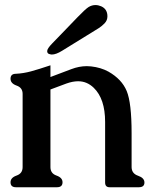

<svg xmlns="http://www.w3.org/2000/svg" viewBox="-20 -746 622 775"><path d="M183.6 -482.4V-435.1L267.6 -466.8Q299.3 -479 330.6 -479Q339.4 -479 347.7 -478Q387.2 -473.6 417.5 -457Q471.7 -426.3 491.5 -378.4Q511.2 -330.6 511.2 -209V-70.8Q511.7 -45.4 537.4 -36.6Q563 -27.8 563 -9.3Q563 9.8 540.5 9.8H422.4Q404.3 9.8 404.3 -9.3V-253.9Q404.3 -347.2 358.4 -391.6Q331.1 -418 295.4 -418Q273.4 -418 247.6 -408.7L183.6 -384.8V-71.3Q183.6 -45.9 208 -37.4Q232.4 -28.8 232.4 -10.3Q232.4 9.8 210 9.8H44.4Q22.5 9.8 22.5 -10.3Q22.5 -28.8 46.9 -37.4Q71.3 -45.9 71.3 -71.3V-367.2Q71.3 -392.1 46.9 -400.6Q22.5 -409.2 22.5 -428.2Q22.5 -448.2 44.4 -448.2Q74.7 -449.7 105.2 -458Q135.7 -466.3 183.6 -482.4ZM230.5 -541Q206.1 -525.9 189.5 -525.9Q184.6 -525.9 183.1 -526.9Q170.4 -528.3 170.4 -539.6Q170.4 -549.8 190.4 -570.3L249 -630.9Q260.7 -643.1 292.7 -676.3Q324.7 -709.5 337.9 -717.8Q351.1 -725.6 365.2 -725.6Q376.5 -725.6 388.2 -720.7Q413.6 -709.5 413.6 -680.2Q413.6 -663.6 401.9 -651.6Q390.1 -639.6 378.4 -632.3Z"/></svg>

Font: Caudex
Style: Bold
Weight: 700
Version: Version 1.01